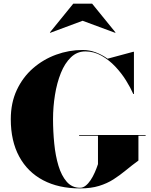

<svg xmlns="http://www.w3.org/2000/svg" viewBox="-20 -1038 840 1068"><path d="M420 -287H790V-283H750V-145Q712.5 -117.5 679.5 -90.2Q646.5 -63 611 -40.2Q575.5 -17.5 530.8 -3.8Q486 10 425 10Q306 10 219.8 -35.5Q133.5 -81 86.8 -167.2Q40 -253.5 40 -375Q40 -466 73.5 -537.5Q107 -609 164 -658.5Q221 -708 292.5 -734Q364 -760 440 -760Q477.5 -760 512.2 -747Q547 -734 578.5 -711.5L721.5 -750H725V-515H721.5Q706.5 -549.5 681 -590.5Q655.5 -631.5 621 -668Q586.5 -704.5 544.5 -728.2Q502.5 -752 455 -752Q408.5 -752 374.5 -719.2Q340.5 -686.5 318.5 -631.8Q296.5 -577 285.8 -510.2Q275 -443.5 275 -375Q275 -307 281.8 -239.2Q288.5 -171.5 305.2 -116Q322 -60.5 351.2 -27Q380.5 6.5 425 6.5Q441.5 6.5 456.2 -5Q471 -16.5 484 -36Q497 -55.5 507.2 -78.8Q517.5 -102 525 -125V-283H420ZM259.5 -855.5 257.5 -857.5 387.5 -1017.5H492.5L622.5 -857.5L620.5 -855.5L439.5 -922.5Z"/></svg>

Font: Bodoni Moda 48pt Black
Style: Regular
Weight: 900
Designer: Owen Earl
Foundry: indestructible type
Version: Version 2.004